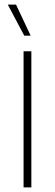

<svg xmlns="http://www.w3.org/2000/svg" viewBox="-20 -819 240 839"><path d="M83 0V-595H117V0ZM86 -663 14 -799H50L114 -663Z"/></svg>

Font: Encode Sans SC Condensed Thin
Style: Regular
Weight: 100
Width: 3
Designer: Multiple Designers
Foundry: Impallari Type
Version: Version 3.002